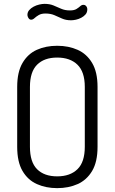

<svg xmlns="http://www.w3.org/2000/svg" viewBox="-20 -968 593 994"><path d="M276 6Q218 6 171 -15Q124 -36 96.5 -83Q69 -130 69 -208V-518Q69 -595 96.5 -642Q124 -689 170.5 -710Q217 -731 276 -731Q335 -731 382 -710Q429 -689 457 -642Q485 -595 485 -518V-208Q485 -130 457 -83Q429 -36 382 -15Q335 6 276 6ZM276 -55Q343 -55 381 -92Q419 -129 419 -208V-518Q419 -596 381 -633Q343 -670 276 -670Q209 -670 172 -633Q135 -596 135 -518V-208Q135 -129 172 -92Q209 -55 276 -55ZM348 -863Q321 -863 301 -872Q281 -881 261.5 -889.5Q242 -898 215 -898Q194 -898 180.5 -890Q167 -882 158.5 -874Q150 -866 141 -866Q135 -866 131 -870Q127 -874 124.5 -880Q122 -886 122 -891Q122 -905 131 -915.5Q140 -926 154 -933.5Q168 -941 183.5 -944.5Q199 -948 210 -948Q237 -948 256.5 -940Q276 -932 296 -923Q316 -914 342 -914Q364 -914 376 -921.5Q388 -929 395.5 -936Q403 -943 412 -943Q419 -943 423.5 -939Q428 -935 430 -930Q432 -925 432 -920Q432 -904 423 -893.5Q414 -883 400.5 -876Q387 -869 373 -866Q359 -863 348 -863Z"/></svg>

Font: Dosis ExtraLight
Style: Regular
Weight: 400
Version: Version 3.001; ttfautohint (v1.8.2)